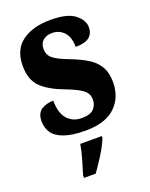

<svg xmlns="http://www.w3.org/2000/svg" viewBox="-144 -626 723 924"><g transform="rotate(-20 217.5 -164.0)"><path d="M210 10Q140 10 99 -5Q58 -20 41 -45.5Q24 -71 24 -105Q24 -146 50 -162.5Q76 -179 111 -179Q111 -115 139 -84Q167 -53 212 -53Q256 -53 274 -72Q292 -91 292 -119Q292 -150 267 -169Q242 -188 187 -209Q108 -238 69 -276Q30 -314 30 -386Q30 -469 85 -509Q140 -549 230 -549Q317 -549 355 -519Q393 -489 393 -453Q393 -420 371 -402.5Q349 -385 301 -385Q301 -435 277 -461Q253 -487 216 -487Q188 -487 170 -472Q152 -457 152 -429Q152 -398 174 -379.5Q196 -361 257 -338Q304 -320 338.5 -299Q373 -278 392.5 -246Q412 -214 412 -165Q412 -86 361 -38Q310 10 210 10ZM123 208Q132 178 144.5 136Q157 94 162 61H272V71Q264 92 249 119Q234 146 216 172.5Q198 199 183 221H123Z"/></g></svg>

Font: Noto Serif Armenian Condensed ExtraBold
Style: Regular
Weight: 800
Width: 3
Designer: Monotype Design Team
Foundry: Monotype Imaging Inc.
Version: Version 2.008; ttfautohint (v1.8.4.7-5d5b)